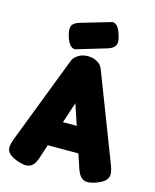

<svg xmlns="http://www.w3.org/2000/svg" viewBox="-135 -1009 899 1115"><g transform="rotate(15 314.5 -451.5)"><path d="M605 -118Q617 -88 618.5 -66.5Q620 -45 607 -28.5Q594 -12 560 2Q509 23 480.5 13Q452 3 436 -42L314 -408L193 -42Q178 2 149 11.5Q120 21 69 1Q35 -13 21.5 -29.5Q8 -46 10.5 -68Q13 -90 24 -118L224 -638Q234 -662 259 -676.5Q284 -691 315 -691Q336 -691 354 -684.5Q372 -678 385.5 -666Q399 -654 405 -637ZM154 -131 230 -283H399L475 -131ZM231 -710Q213 -710 200 -725Q187 -740 177 -771Q164 -813 172 -833.5Q180 -854 216 -865L400 -919Q418 -919 431 -904Q444 -889 453 -858Q467 -818 458 -797Q449 -776 415 -765Z"/></g></svg>

Font: Fredoka SemiCondensed
Style: Bold
Weight: 700
Width: 4
Designer: Ben Nathan
Foundry: Milena B. Brandão, Ben Nathan
Version: Version 2.001